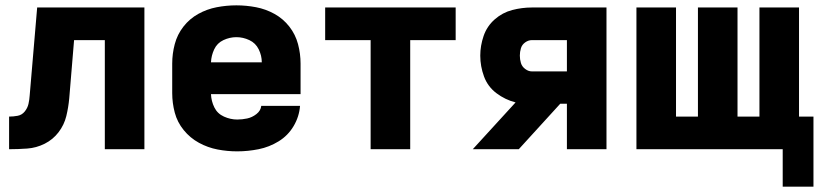

<svg xmlns="http://www.w3.org/2000/svg" viewBox="-20 -558 3064 718"><path d="M14 0Q48 0 82 -2.5Q116 -5 147 -20.5Q178 -36 199 -63.5Q220 -91 228 -124Q236 -157 239 -191L257 -408H372V0H520V-530H119L91 -201Q90 -185 86.5 -169.5Q83 -154 72.5 -141Q62 -128 46 -125Q30 -122 14 -122Z M867 8Q907 8 947 0Q987 -8 1022 -29.5Q1057 -51 1078 -86.5Q1099 -122 1102 -162H957Q955 -144 939 -131.5Q923 -119 904.5 -115Q886 -111 867 -111Q842 -111 817.5 -122Q793 -133 781.5 -156.5Q770 -180 769 -206H1104V-320Q1104 -357 1094.5 -393Q1085 -429 1062 -458.5Q1039 -488 1006.5 -506Q974 -524 937.5 -531Q901 -538 864 -538Q827 -538 790.5 -531Q754 -524 721.5 -506Q689 -488 666 -458.5Q643 -429 633.5 -393Q624 -357 624 -320V-210Q624 -173 633.5 -137Q643 -101 667 -71.5Q691 -42 724 -24Q757 -6 793.5 1Q830 8 867 8ZM769 -325Q770 -350 781 -373.5Q792 -397 815.5 -408Q839 -419 864 -419Q889 -419 912.5 -408Q936 -397 947.5 -373.5Q959 -350 959 -325Z M1366 0H1514V-408H1684V-530H1196V-408H1366Z M1748 0H1920L2075 -170H2100V0H2248V-530H1969Q1932 -530 1895.5 -520.5Q1859 -511 1830 -485.5Q1801 -460 1788.5 -423.5Q1776 -387 1776 -350Q1776 -310 1790 -272Q1804 -234 1836.5 -209.5Q1869 -185 1908 -175ZM1969 -291Q1956 -291 1944 -300Q1932 -309 1928 -322.5Q1924 -336 1924 -350Q1924 -364 1928 -377.5Q1932 -391 1944 -399.5Q1956 -408 1969 -408H2100V-291Z M2907 140H3022V-122H2968V-530H2820V-122H2738V-530H2590V-122H2508V-530H2360V0H2907Z"/></svg>

Font: Iosevka Sparkle Heavy
Style: Regular
Weight: 900
Designer: Belleve Invis
Foundry: Belleve Invis
Version: Version 4.5.0; ttfautohint (v1.8.3)